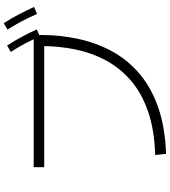

<svg xmlns="http://www.w3.org/2000/svg" viewBox="40 -930 919 1040"><g transform="rotate(-90 500.0 -409.5)"><path d="M187 30 181 -29Q317 -33 416.5 -67.5Q516 -102 584 -160.5Q652 -219 693.5 -296.5Q735 -374 753 -463Q771 -552 771 -647L787 -630H115V-687H831V-647Q831 -544 810 -446.5Q789 -349 743.5 -264.5Q698 -180 623 -115.5Q548 -51 440 -13Q332 25 187 30ZM823 -654Q804 -697 783.5 -736Q763 -775 739 -811L774 -831Q799 -792 821 -751.5Q843 -711 861 -670ZM945 -669Q926 -713 905 -752.5Q884 -792 860 -829L895 -849Q921 -809 942.5 -767.5Q964 -726 983 -685Z"/></g></svg>

Font: Murecho Thin Light
Style: Regular
Weight: 300
Version: Version 1.010